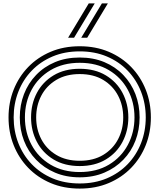

<svg xmlns="http://www.w3.org/2000/svg" viewBox="-20 -1090 934 1125"><path d="M834 -402Q834 -482 806.5 -552.5Q779 -623 728 -676Q677 -729 606 -759Q535 -789 447 -789Q359 -789 288 -759Q217 -729 166 -676Q115 -623 87.5 -552.5Q60 -482 60 -402Q60 -322 87.5 -251.5Q115 -181 166 -128Q217 -75 288 -45Q359 -15 447 -15Q535 -15 606 -45Q677 -75 728 -128Q779 -181 806.5 -251.5Q834 -322 834 -402ZM768 -402Q768 -491 729 -563.5Q690 -636 618 -679Q546 -722 447 -722Q349 -722 276.5 -679Q204 -636 165 -563.5Q126 -491 126 -402Q126 -314 165 -241Q204 -168 276.5 -125Q349 -82 447 -82Q546 -82 618 -125Q690 -168 729 -241Q768 -314 768 -402ZM702 -402Q702 -472 672 -529.5Q642 -587 585 -621.5Q528 -656 447 -656Q367 -656 309.5 -621.5Q252 -587 222 -529.5Q192 -472 192 -402Q192 -332 222 -274.5Q252 -217 309.5 -182.5Q367 -148 447 -148Q528 -148 585 -182.5Q642 -217 672 -274.5Q702 -332 702 -402ZM447 -117Q358 -117 294 -155.5Q230 -194 196 -259Q162 -324 162 -402Q162 -481 196 -545.5Q230 -610 294 -648.5Q358 -687 447 -687Q536 -687 600 -648.5Q664 -610 698 -545.5Q732 -481 732 -402Q732 -324 698 -259Q664 -194 600 -155.5Q536 -117 447 -117ZM447 -51Q367 -51 302.5 -78.5Q238 -106 191.5 -154Q145 -202 120.5 -265.5Q96 -329 96 -402Q96 -475 120.5 -538.5Q145 -602 191.5 -650.5Q238 -699 302.5 -726Q367 -753 447 -753Q527 -753 591.5 -726Q656 -699 702.5 -650.5Q749 -602 773.5 -538.5Q798 -475 798 -402Q798 -329 773.5 -265.5Q749 -202 702.5 -154Q656 -106 591.5 -78.5Q527 -51 447 -51ZM447 15Q353 15 276.5 -17.5Q200 -50 145 -107Q90 -164 60 -239.5Q30 -315 30 -402Q30 -489 60 -564.5Q90 -640 145 -697Q200 -754 276.5 -786.5Q353 -819 447 -819Q541 -819 617.5 -786.5Q694 -754 749 -697Q804 -640 834 -564.5Q864 -489 864 -402Q864 -315 834 -239.5Q804 -164 749 -107Q694 -50 617.5 -17.5Q541 15 447 15ZM414 -869 535 -1070H500L379 -869ZM491 -869 612 -1070H577L456 -869Z"/></svg>

Font: Zen Tokyo Zoo
Style: Regular
Weight: 400
Designer: Yoshimichi Ohira
Foundry: A-1 Corp ZenFonts
Version: Version 1.002; ttfautohint (v1.8.3)